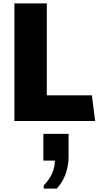

<svg xmlns="http://www.w3.org/2000/svg" viewBox="-20 -706 583 1120"><path d="M64 0V-686H253V-150H516L535 0ZM235 394V376Q268 342 284 305.5Q300 269 300 231H233V75H380V207Q380 259 363 308Q346 357 311 394Z"/></svg>

Font: Chivo Medium ExtraBold
Style: Regular
Weight: 800
Version: Version 2.002